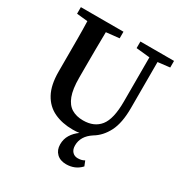

<svg xmlns="http://www.w3.org/2000/svg" viewBox="-200 -814 1129 1187"><g transform="rotate(30 364.5 -220.5)"><path d="M440 223Q397 223 372 198.5Q347 174 347 134Q347 96 365.5 66Q384 36 415 14Q393 17 368 17Q293 17 235.5 -10Q178 -37 146 -96Q114 -155 114 -250V-359Q114 -421 114 -484Q114 -547 112 -609L34 -617V-664H338V-617L245 -607Q244 -546 243.5 -483.5Q243 -421 243 -359V-281Q243 -200 261 -152.5Q279 -105 313 -84.5Q347 -64 395 -64Q474 -64 515 -115.5Q556 -167 556 -291V-607L459 -617V-664H699V-617L614 -607V-278Q614 -172 582 -109.5Q550 -47 496 -15Q430 28 430 94Q430 123 445 139Q460 155 483 155Q496 155 507.5 152.5Q519 150 531 143L545 178Q524 201 497.5 212Q471 223 440 223Z"/></g></svg>

Font: Source Serif 4 Semibold
Style: Regular
Weight: 600
Designer: Frank Grießhammer
Foundry: Adobe
Version: Version 4.005;hotconv 1.1.0;makeotfexe 2.6.0